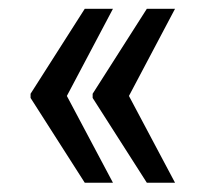

<svg xmlns="http://www.w3.org/2000/svg" viewBox="-20 -482 458 429"><path d="M268.1 -267.6 371.1 -73.7H308.1L187 -263.2V-272.5L308.1 -462.4H371.1ZM129.4 -267.6 232.4 -73.7H169.4L48.3 -263.2V-272.5L169.4 -462.4H232.4Z"/></svg>

Font: TypoPRO Roboto
Style: Regular
Weight: 400
Designer: Google
Version: Version 2.136; 2016